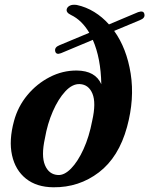

<svg xmlns="http://www.w3.org/2000/svg" viewBox="-20 -782 633 814"><path d="M518.5 -243.5Q483.5 -115.5 399.2 -51.2Q315 13 206.5 12Q135.5 11.5 90.2 -24.5Q45 -60.5 31 -123.8Q17 -187 39.5 -269.5Q56 -330.5 96 -378.8Q136 -427 190.8 -455.2Q245.5 -483.5 306 -483Q384.5 -482 409.5 -425Q407.5 -535.5 373.5 -613L238.5 -556.5Q217.5 -548.5 214 -565Q210.5 -581.5 231.5 -590L358.5 -643Q327 -696.5 281 -718.5Q258 -729.5 263.5 -745Q266.5 -753.5 277 -758.5Q287.5 -763.5 305.5 -761Q345 -752.5 379.5 -731.2Q414 -710 442 -678.5L565.5 -730.5Q589 -738.5 592 -722.5Q596.5 -705.5 573 -696.5L464 -651Q517 -577.5 534 -470Q551 -362.5 518.5 -243.5ZM226 -40Q253 -38.5 281.5 -67.8Q310 -97 334 -149.5Q358 -202 371 -270.5Q388 -346 372 -384.8Q356 -423.5 318.5 -425.5Q287 -427 257 -394.8Q227 -362.5 204 -309.8Q181 -257 170.5 -196Q154 -121 170.8 -81.5Q187.5 -42 226 -40Z"/></svg>

Font: Fraunces 9pt S000 SemiBold
Style: Italic
Weight: 600
Italic angle: -16°
Version: Version 1.000; ttfautohint (v1.8.3)